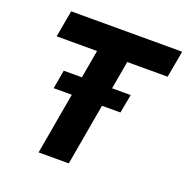

<svg xmlns="http://www.w3.org/2000/svg" viewBox="-126 -820 915 938"><g transform="rotate(20 332.0 -351.0)"><path d="M429 -563H639L664 -702H87L62 -563H272L173 0H330ZM500 -417H152L135 -320H482Z"/></g></svg>

Font: Geom Bold
Style: Bold Italic
Weight: 700
Italic angle: -10°
Version: Version 1.102